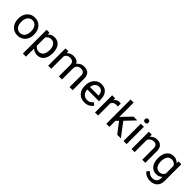

<svg xmlns="http://www.w3.org/2000/svg" viewBox="328 -2243 3973 3973"><g transform="rotate(45 2315.0 -256.5)"><path d="M135.3 -245.6Q135.3 -164.1 174.3 -114.3Q212.9 -64.9 277.3 -64.9Q342.8 -64.9 381.3 -114.7Q419.9 -165 419.9 -255.4Q419.9 -336.9 380.4 -386.7Q341.3 -436.5 276.9 -436.5Q213.4 -436.5 174.3 -387.2Q135.3 -337.9 135.3 -245.6ZM44.4 -249.5V-255.4Q44.4 -329.1 73.7 -388.2Q103 -447.3 155.8 -479Q209 -511.2 276.9 -511.2Q381.8 -511.2 446.3 -439.9Q510.3 -369.1 510.3 -251.5V-245.6Q510.3 -172.4 481.9 -114.3Q453.6 -56.2 400.4 -23.4Q373.5 -7.3 342.8 1Q312 9.3 277.3 9.3Q172.9 9.3 108.4 -62Q44.4 -132.8 44.4 -249.5Z M929.2 -112.8Q965.8 -160.6 965.8 -254.9Q965.8 -337.9 929.2 -386.2Q893.1 -434.1 830.1 -434.1Q752.4 -434.1 713.9 -367.2V-131.3Q752.4 -64.9 831.1 -64.9Q893.1 -65.4 929.2 -112.8ZM1056.2 -253.4V-245.6Q1056.2 -131.3 1003.4 -61Q949.7 9.3 857.4 9.3Q767.1 9.3 713.9 -45.4V190.9V192.9H711.4H625.5H623.5V190.9V-500V-502H625.5H704.1H706.1L706.5 -500L710 -450.2Q763.7 -511.2 856.4 -511.2Q949.7 -511.2 1003.4 -442.9Q1056.2 -374.5 1056.2 -253.4Z M1575.2 -335V-2V0H1572.8H1486.3H1483.9V-2V-331.1Q1483.9 -438.5 1377 -438.5Q1292.5 -438.5 1261.7 -368.2V-2V0H1259.3H1173.8H1171.4V-2V-503.9V-506.3H1173.8H1254.9H1256.8V-504.4L1259.3 -454.1Q1315.4 -515.6 1408.7 -515.6Q1514.6 -515.6 1554.2 -437Q1579.1 -471.7 1618.2 -493.2Q1659.7 -515.6 1715.8 -515.6Q1885.3 -515.6 1888.2 -338.4V-2V0H1886.2H1799.8H1797.4V-2V-333.5Q1797.4 -386.2 1772.9 -412.4Q1748.5 -438.5 1690.4 -438.5Q1642.6 -438 1611.3 -410.2Q1580.1 -382.3 1575.2 -335Z M2345.7 -298.8V-303.2Q2341.8 -367.7 2310.5 -403.3Q2279.3 -438.5 2225.1 -438.5Q2173.3 -438.5 2137.7 -401.4Q2103.5 -364.3 2094.7 -298.8ZM2429.2 -88.9Q2365.2 9.3 2236.8 9.3Q2131.8 9.3 2066.4 -57.6Q2002 -124.5 2001.5 -236.8V-252.9Q2001.5 -328.1 2030.3 -387.2Q2059.1 -446.3 2110.8 -480Q2163.6 -513.7 2225.1 -513.2Q2325.7 -513.2 2381.3 -448.2Q2436 -383.3 2436 -262.2V-226.6V-224.1H2434.1H2091.8Q2094.2 -153.3 2135.3 -109.4Q2176.8 -64.9 2241.7 -64.9Q2287.6 -64.9 2318.8 -83.5Q2350.1 -102.1 2373.5 -131.8L2375 -133.8L2376.5 -132.3L2428.7 -91.8L2430.7 -90.3Z M2788.1 -420.9 2785.6 -421.4Q2766.1 -424.8 2744.6 -424.8Q2744.1 -424.8 2743.7 -424.8Q2661.1 -424.8 2631.3 -355.5V-2V0H2628.9H2543H2541V-2V-501V-502.9H2543H2627H2628.9V-501L2630.4 -450.2Q2672.9 -512.2 2747.6 -512.2H2748Q2773.4 -512.2 2786.6 -505.4L2788.1 -504.9V-503.4V-423.8Z M2872.1 -710.9ZM2872.1 -710.9H2962.4V-288.1L3004.9 -338.4H3005.4L3165 -502.4L3165.5 -503.4H3166.5H3271H3275.9L3272.5 -499.5L3076.7 -292.5L3295.4 -3.4L3298.3 0H3293.9H3193.4H3191.9L3191.4 -1L3014.6 -231.4L2962.4 -177.7V-2V0H2960H2874H2872.1V-2Z M3381.8 -669.4Q3395 -684.6 3421.1 -684.6Q3447.3 -684.6 3460.9 -669.7Q3474.6 -654.8 3474.6 -633.1Q3474.6 -611.3 3460.9 -596.7Q3447.3 -582 3421.4 -582Q3395.5 -582 3382.1 -596.7Q3368.7 -611.3 3368.7 -633.1Q3368.7 -654.8 3381.8 -669.4ZM3465.8 0H3463.4H3377.9H3375.5V-2V-503.9V-506.3H3377.9H3463.4H3465.8V-503.9V-2Z M3696.3 -506.3V-504.4L3698.7 -446.8Q3757.3 -515.6 3850.1 -515.6Q4013.2 -515.6 4014.2 -334V-2V0H4012.2H3926.3H3923.8V-2V-334.5Q3923.3 -387.7 3899.2 -413.1Q3875 -438.5 3823.7 -438.5Q3781.7 -438.5 3750 -416.5Q3718.8 -395 3701.2 -359.4V-2V0H3698.7H3612.8H3610.8V-2V-503.9V-506.3H3612.8H3694.3Z M4255.4 -390.6Q4220.2 -342.3 4220.2 -247.6Q4220.2 -163.6 4254.9 -115.7Q4289.6 -68.4 4352.1 -67.9Q4432.6 -67.9 4471.2 -140.1V-368.2Q4431.6 -438.5 4353 -438.5Q4290.5 -438.5 4255.4 -390.6ZM4184.6 -62.5Q4129.4 -134.3 4129.4 -257.3Q4129.4 -375.5 4184.1 -445.3Q4239.3 -515.6 4331.5 -515.6Q4422.9 -515.6 4475.6 -454.1L4479.5 -504.4V-506.3H4481.4H4560.1H4562V-503.9V-14.2Q4562 84 4503.9 140.6Q4444.8 197.3 4344.7 197.8Q4289.1 197.8 4235.8 174.3Q4183.1 150.9 4155.3 109.9L4154.3 108.4L4155.8 107.4L4200.2 55.7L4201.7 53.7L4203.6 55.7Q4258.8 123 4338.4 123Q4400.9 123 4436 88.4Q4471.2 53.7 4471.2 -9.3V-46.4Q4418.5 9.3 4330.6 9.3Q4240.2 9.3 4184.6 -62.5Z"/></g></svg>

Font: MAUL
Style: Regular
Weight: 400
Designer: MAUL
Version: Version 1.0; 2020; ttfautohint (v1.8.3)